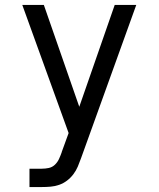

<svg xmlns="http://www.w3.org/2000/svg" viewBox="-20 -755 640 775"><path d="M99 0V-74H148Q163 -74 177 -77Q191 -80 201.5 -90Q212 -100 218 -113Q224 -126 229 -140V-141L257 -218L70 -735H157L300 -324L443 -735H530L307 -116Q301 -99 294 -82.5Q287 -66 276 -51.5Q265 -37 250.5 -26Q236 -15 219 -9Q202 -3 184 -1.5Q166 0 148 0Z"/></svg>

Font: Nova
Style: Regular
Weight: 400
Monospace: yes
Designer: Belleve Invis
Foundry: Belleve Invis
Version: Version 24.1.4; ttfautohint (v1.8.4)